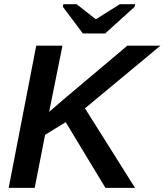

<svg xmlns="http://www.w3.org/2000/svg" viewBox="-20 -909 796 929"><path d="M198.2 -256.8 147.9 0H22L155.3 -688H282.2L217.8 -367.7L292.5 -432.1L596.2 -688H756.3L391.1 -384.8L633.3 0H490.2L297.9 -317.9ZM631.3 -876 488.8 -747.1H380.9L284.2 -876L286.6 -888.7H350.6L442.9 -816.4H444.8L560.1 -888.7H634.3Z"/></svg>

Font: Arimo SemiBold
Style: Italic
Weight: 600
Italic angle: -12°
Version: Version 1.33